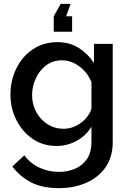

<svg xmlns="http://www.w3.org/2000/svg" viewBox="-20 -750 669 993"><path d="M273 5Q202 5 148.5 -32Q95 -69 64.5 -129.5Q34 -190 34 -261Q34 -335 65 -397Q96 -459 150.5 -495.5Q205 -532 277 -532Q340 -532 387.5 -502Q435 -472 466 -424V-523H563V-15Q563 61 526.5 114Q490 167 427 195Q364 223 285 223Q198 223 140.5 193Q83 163 44 111L106 53Q136 95 183.5 117Q231 139 285 139Q330 139 368.5 122.5Q407 106 430 72Q453 38 453 -15V-95Q425 -48 376 -21.5Q327 5 273 5ZM309 -84Q342 -84 372 -98.5Q402 -113 423.5 -137Q445 -161 453 -188V-325Q433 -375 390.5 -406.5Q348 -438 301 -438Q253 -438 218.5 -412Q184 -386 165 -344.5Q146 -303 146 -258Q146 -210 167.5 -170.5Q189 -131 226 -107.5Q263 -84 309 -84ZM345 -730 322 -666H353V-586H258V-666L294 -730Z"/></svg>

Font: Raleway SemiBold
Style: Regular
Weight: 600
Designer: Matt McInerney, Pablo Impallari, Rodrigo Fuenzalida
Foundry: Matt McInerney, Pablo Impallari, Rodrigo Fuenzalida
Version: Version 4.026